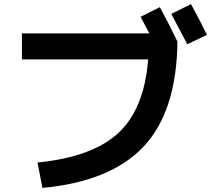

<svg xmlns="http://www.w3.org/2000/svg" viewBox="-20 -870 1040 937"><path d="M760 -835Q803 -757 846 -667Q842 -327 681.5 -155.5Q521 16 187 47L163 -77Q429 -103 556.5 -220Q684 -337 703 -580H87V-707H709Q693 -738 666 -788ZM990 -700 894 -654Q840 -758 816 -802L912 -850Q958 -766 990 -700Z"/></svg>

Font: Mplus 1p Bold
Style: Bold
Weight: 700
Version: Version 1.061